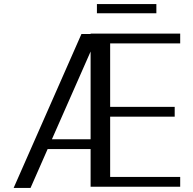

<svg xmlns="http://www.w3.org/2000/svg" viewBox="-20 -923 947 943"><path d="M456 -903V-858H748V-903ZM865 -758H425V-756H380L47 0H130L214 -191H425V-6H865V-54H521V-350H838V-398H521V-710H865ZM425 -670V-239H235Z"/></svg>

Font: LXGW Marker Gothic
Style: Regular
Weight: 400
Version: Version 1.001